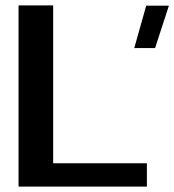

<svg xmlns="http://www.w3.org/2000/svg" viewBox="-20 -695 649 715"><path d="M480 -516H557.5L609 -674H524.5ZM49 0H527V-87H178V-675H49Z"/></svg>

Font: Anybody SemiExpanded Medium
Style: Regular
Weight: 500
Width: 6
Version: Version 1.113;gftools[0.9.25]